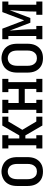

<svg xmlns="http://www.w3.org/2000/svg" viewBox="956 -1536 589 2540"><g transform="rotate(-90 1250.0 -266.5)"><path d="M250 8Q223 8 196.5 2.5Q170 -3 147 -16.5Q124 -30 106 -50.5Q88 -71 77.5 -95.5Q67 -120 63 -146.5Q59 -173 59 -200V-330Q59 -357 63 -383.5Q67 -410 77.5 -434.5Q88 -459 106 -480Q124 -501 147.5 -514Q171 -527 197 -534Q223 -541 250 -541Q277 -541 303 -534Q329 -527 352.5 -514Q376 -501 394 -480Q412 -459 422.5 -434.5Q433 -410 437 -383.5Q441 -357 441 -330V-200Q441 -173 437 -146.5Q433 -120 422.5 -95.5Q412 -71 394 -50.5Q376 -30 353 -16.5Q330 -3 303.5 2.5Q277 8 250 8ZM250 -72Q265 -72 280.5 -76Q296 -80 308 -89.5Q320 -99 329 -112Q338 -125 343 -139.5Q348 -154 349.5 -169.5Q351 -185 351 -200V-330Q351 -353 346.5 -376.5Q342 -400 329 -419Q316 -438 294 -448Q272 -458 249 -458Q226 -458 204.5 -447.5Q183 -437 170.5 -418Q158 -399 153.5 -376Q149 -353 149 -330V-200Q149 -185 150.5 -169.5Q152 -154 157 -139.5Q162 -125 171 -112Q180 -99 192 -89.5Q204 -80 219.5 -76Q235 -72 250 -72Z M555 0V-80H598V-450H555V-530H731V-450H688V-305H728L859 -530H933V-485V-530H976V-450H912L850 -345L802 -265L877 -139L912 -80H976V0H933V-45V0H859L728 -225H688V-80H731V0Z M1024 0V-80H1067V-450H1024V-530H1199V-450H1157V-313H1343V-450H1301V-530H1476V-450H1433V-80H1476V0H1301V-80H1343V-233H1157V-80H1199V0Z M1750 8Q1723 8 1696.5 2.5Q1670 -3 1647 -16.5Q1624 -30 1606 -50.5Q1588 -71 1577.5 -95.5Q1567 -120 1563 -146.5Q1559 -173 1559 -200V-330Q1559 -357 1563 -383.5Q1567 -410 1577.5 -434.5Q1588 -459 1606 -480Q1624 -501 1647.5 -514Q1671 -527 1697 -534Q1723 -541 1750 -541Q1777 -541 1803 -534Q1829 -527 1852.5 -514Q1876 -501 1894 -480Q1912 -459 1922.5 -434.5Q1933 -410 1937 -383.5Q1941 -357 1941 -330V-200Q1941 -173 1937 -146.5Q1933 -120 1922.5 -95.5Q1912 -71 1894 -50.5Q1876 -30 1853 -16.5Q1830 -3 1803.5 2.5Q1777 8 1750 8ZM1750 -72Q1765 -72 1780.5 -76Q1796 -80 1808 -89.5Q1820 -99 1829 -112Q1838 -125 1843 -139.5Q1848 -154 1849.5 -169.5Q1851 -185 1851 -200V-330Q1851 -353 1846.5 -376.5Q1842 -400 1829 -419Q1816 -438 1794 -448Q1772 -458 1749 -458Q1726 -458 1704.5 -447.5Q1683 -437 1670.5 -418Q1658 -399 1653.5 -376Q1649 -353 1649 -330V-200Q1649 -185 1650.5 -169.5Q1652 -154 1657 -139.5Q1662 -125 1671 -112Q1680 -99 1692 -89.5Q1704 -80 1719.5 -76Q1735 -72 1750 -72Z M2001 0V-80H2043V-450H2001V-530H2140L2250 -241L2360 -530H2499V-450H2457V-80H2499V0H2324V-80H2367V-106Q2367 -147 2368.5 -187.5Q2370 -228 2373 -269Q2376 -310 2379.5 -350.5Q2383 -391 2385 -432L2281 -159H2219L2115 -432Q2117 -391 2120.5 -350.5Q2124 -310 2127 -269Q2130 -228 2131.5 -187.5Q2133 -147 2133 -106V-80H2176V0Z"/></g></svg>

Font: Iosevka Slab Medium
Style: Regular
Weight: 500
Monospace: yes
Designer: Belleve Invis
Foundry: Belleve Invis
Version: Version 11.1.1; ttfautohint (v1.8.3)